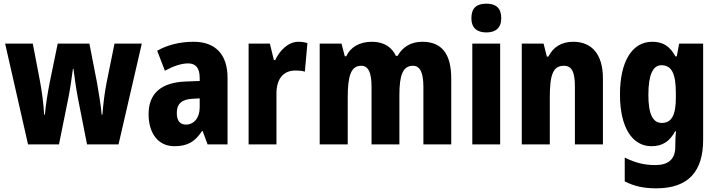

<svg xmlns="http://www.w3.org/2000/svg" viewBox="-20 -788 3916 1048"><path d="M404 -259 455 0H627L754 -550H605L562 -338C551 -284 543 -215 539 -162H535C531 -210 520 -276 510 -334L468 -550H295L251 -336C240 -280 229 -212 225 -162H221C218 -221 208 -293 198 -346L159 -550H8L133 0H302L354 -258C363 -302 372 -367 378 -412H381C386 -371 395 -307 404 -259Z M1037 -560C960 -560 892 -542 838 -511L880 -402C928 -428 971 -442 1007 -442C1048 -442 1070 -417 1070 -363V-346L993 -343C862 -338 791 -280 791 -165C791 -67 838 10 932 10C1006 10 1045 -16 1083 -73H1086L1113 0H1222V-363C1222 -493 1154 -560 1037 -560ZM1031 -249 1070 -251V-202C1070 -144 1038 -108 995 -108C963 -108 945 -128 945 -172C945 -220 971 -246 1031 -249Z M1609 -560C1552 -560 1506 -511 1482 -460H1475L1453 -550H1337V0H1489V-277C1489 -363 1531 -403 1592 -403C1615 -403 1631 -401 1644 -397L1658 -553C1641 -558 1624 -560 1609 -560Z M2285 -560C2223 -560 2178 -532 2150 -483H2141C2120 -528 2079 -560 2010 -560C1943 -560 1893 -531 1870 -481H1862L1844 -550H1725V0H1878V-253C1878 -371 1894 -429 1952 -429C1990 -429 2008 -393 2008 -314V0H2160V-269C2160 -376 2178 -429 2234 -429C2272 -429 2291 -393 2291 -314V0H2443V-359C2443 -496 2390 -560 2285 -560Z M2635 -768C2582 -768 2553 -745 2553 -689C2553 -635 2584 -611 2635 -611C2685 -611 2716 -635 2716 -689C2716 -744 2687 -768 2635 -768ZM2710 -550H2558V0H2710Z M3109 -560C3046 -560 3000 -532 2973 -479H2965L2947 -550H2828V0H2981V-256C2981 -379 2998 -429 3058 -429C3104 -429 3118 -390 3118 -315V0H3271V-360C3271 -492 3210 -560 3109 -560Z M3540 -560C3431 -560 3364 -454 3364 -272C3364 -94 3430 10 3536 10C3598 10 3636 -18 3665 -71H3670C3667 -48 3666 -17 3666 4V13C3666 84 3625 113 3557 113C3498 113 3448 101 3390 72V202C3440 228 3493 240 3562 240C3739 240 3818 146 3818 -25V-550H3687L3674 -480H3667C3636 -536 3599 -560 3540 -560ZM3590 -432C3647 -432 3669 -385 3669 -280V-254C3669 -160 3646 -117 3592 -117C3543 -117 3519 -166 3519 -270C3519 -378 3543 -432 3590 -432Z"/></svg>

Font: Noto Sans Khmer UI Condensed ExtraBold
Style: Regular
Weight: 800
Width: 3
Designer: Danh Hong and the Monotype Design Team
Foundry: Monotype Imaging Inc.
Version: Version 2.002